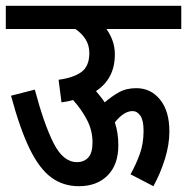

<svg xmlns="http://www.w3.org/2000/svg" viewBox="-20 -642 645 662"><path d="M0 -622H605V-542H347Q360 -524 368 -502Q376 -480 376 -455Q376 -412 359.5 -380.5Q343 -349 311 -328Q318 -319 326 -309.5Q334 -300 341 -289Q364 -309 389.5 -323.5Q415 -338 450 -338Q500 -338 532 -298.5Q564 -259 564 -189Q564 -143 548.5 -93.5Q533 -44 509 0L430 -41Q448 -73 461.5 -109.5Q475 -146 475 -191Q475 -227 464 -243Q453 -259 437 -259Q407 -259 376 -220Q382 -202 385 -182.5Q388 -163 388 -141Q388 -74 351 -37Q314 0 252 0Q198 0 157 -30Q116 -60 82.5 -128.5Q49 -197 18 -312L100 -333Q132 -213 165 -148Q198 -83 245 -83Q270 -83 284.5 -99Q299 -115 299 -151Q299 -192 280 -228.5Q261 -265 232 -297Q214 -292 192 -289L182 -367Q234 -374 261 -394Q288 -414 288 -459Q288 -486 275 -506.5Q262 -527 240 -542H0Z"/></svg>

Font: Noto Sans ExtraCondensed Medium
Style: Regular
Weight: 500
Width: 2
Designer: Monotype Design Team
Foundry: Monotype Imaging Inc.
Version: Version 2.013; ttfautohint (v1.8.4.7-5d5b)